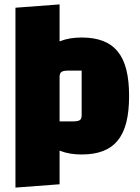

<svg xmlns="http://www.w3.org/2000/svg" viewBox="-20 -685 635 870"><path d="M350 15Q295 15 254 -1Q213 -17 187 -49.5Q161 -82 148 -132Q135 -182 135 -250Q135 -318 148 -368Q161 -418 187 -450.5Q213 -483 254 -499Q295 -515 350 -515Q406 -515 446.5 -499.5Q487 -484 513.5 -451.5Q540 -419 552.5 -369Q565 -319 565 -250Q565 -181 552.5 -131Q540 -81 513.5 -48.5Q487 -16 446.5 -0.5Q406 15 350 15ZM250 -135H311Q334 -135 342 -141Q350 -147 350 -163V-365H289Q267 -365 258.5 -359Q250 -353 250 -337ZM50 165V-650L250 -665V150Z"/></svg>

Font: Changa ExtraBold
Style: Regular
Weight: 800
Designer: Eduardo Rodriguez Tunni
Foundry: Eduardo Rodriguez Tunni
Version: Version 3.002; ttfautohint (v1.8.2)